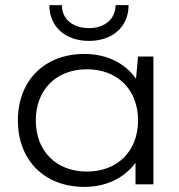

<svg xmlns="http://www.w3.org/2000/svg" viewBox="-20 -721 700 751"><path d="M510 0H580V-500H520L512 -413C469 -474 398 -510 310 -510C154 -510 50 -406 50 -250C50 -94 154 10 310 10C396 10 466 -25 510 -84ZM320 -50C200 -50 120 -130 120 -250C120 -370 200 -450 320 -450C440 -450 520 -370 520 -250C520 -130 440 -50 320 -50ZM483 -701H432C432 -647 390 -611 328 -611C264 -611 222 -647 222 -701H173C173 -617 235 -561 328 -561C421 -561 483 -617 483 -701Z"/></svg>

Font: Gully Light
Style: Regular
Weight: 300
Designer: jaikishan Patel
Foundry: MagicType
Version: Version 1.000;Glyphs 3.2 (3242)